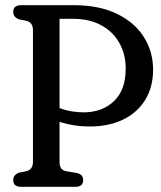

<svg xmlns="http://www.w3.org/2000/svg" viewBox="-20 -720 622 740"><path d="M570 -451.5Q570 -384.5 539.8 -335.2Q509.5 -286 454.5 -259.2Q399.5 -232.5 326 -232.5Q264 -232.5 209.5 -250.5V-95Q209.5 -65.5 233.5 -60.5L277.5 -53Q300.5 -47.5 300.5 -26Q300.5 0 270.5 0H61Q31 0 31 -26Q31 -46.5 53.5 -54.5L83 -60.5Q107 -68 107 -95V-605Q107 -632 83 -639.5L53.5 -645.5Q31 -653.5 31 -674Q31 -700 61 -700H264.5Q362 -700 430.2 -667Q498.5 -634 534.2 -577.8Q570 -521.5 570 -451.5ZM209.5 -647.5V-303.5Q234.5 -294 258.5 -290.5Q282.5 -287 302 -287Q374 -287 419.2 -330.2Q464.5 -373.5 464.5 -455Q464.5 -511 440 -554.5Q415.5 -598 370 -622.8Q324.5 -647.5 261 -647.5Z"/></svg>

Font: Fraunces 144pt SuperSoft
Style: Regular
Weight: 400
Version: Version 1.000;[b76b70a41]